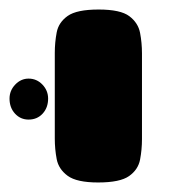

<svg xmlns="http://www.w3.org/2000/svg" viewBox="-76 -606 357 403"><path d="M130 -223Q85 -223 66 -237Q47 -251 43 -272Q39 -293 39 -315V-495Q39 -517 43 -538Q47 -559 66 -572.5Q85 -586 131 -586Q177 -586 195.5 -572Q214 -558 218 -537Q222 -516 222 -494V-314Q222 -292 218 -271Q214 -250 195 -236.5Q176 -223 130 -223ZM-16 -355Q-33 -355 -44.5 -367.5Q-56 -380 -56 -399Q-56 -416 -44 -428.5Q-32 -441 -16 -441Q1 -441 13 -428.5Q25 -416 25 -399Q25 -380 13.5 -367.5Q2 -355 -16 -355Z"/></svg>

Font: Fredoka SemiCondensed
Style: Bold
Weight: 700
Width: 4
Designer: Ben Nathan
Foundry: Milena B. Brandão, Ben Nathan
Version: Version 2.001